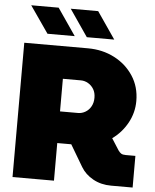

<svg xmlns="http://www.w3.org/2000/svg" viewBox="-59 -947 804 997"><g transform="rotate(5 342.5 -448.5)"><path d="M44 0V-700H376Q452 -700 514 -668Q576 -636 613 -579.5Q650 -523 650 -449Q650 -388 620.5 -334.5Q591 -281 542 -246L581 -185Q588 -175 596 -170Q604 -165 620 -165H670V0H558Q505 0 463.5 -23Q422 -46 400 -83L333 -196Q329 -196 325 -196Q321 -196 317 -196H260V0ZM260 -361H354Q374 -361 392 -371.5Q410 -382 421 -401.5Q432 -421 432 -447Q432 -473 421 -491.5Q410 -510 392 -520.5Q374 -531 354 -531H260ZM365 -757 269 -897H412L508 -757ZM160 -757 63 -897H206L302 -757Z"/></g></svg>

Font: MuseoModerno Thin Black
Style: Regular
Weight: 900
Version: Version 1.002